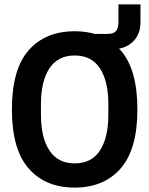

<svg xmlns="http://www.w3.org/2000/svg" viewBox="-20 -840 678 872"><path d="M319 12Q186 12 110 -75Q34 -162 34 -343Q34 -525 110 -611.5Q186 -698 319 -698Q452 -698 528 -611.5Q604 -525 604 -343Q604 -162 528 -75Q452 12 319 12ZM319 -98Q396 -98 434 -156.5Q472 -215 472 -318V-368Q472 -471 434 -529.5Q396 -588 319 -588Q243 -588 204.5 -529.5Q166 -471 166 -368V-318Q166 -215 204.5 -156.5Q243 -98 319 -98ZM408 -616V-686H468Q496 -686 507 -699Q518 -712 518 -739V-820H618V-739Q618 -683 582.5 -649.5Q547 -616 488 -616Z"/></svg>

Font: Archivo Narrow
Style: Bold
Weight: 700
Designer: Hector Gatti
Foundry: Omnibus-Type
Version: Version 3.002